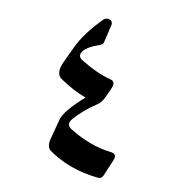

<svg xmlns="http://www.w3.org/2000/svg" viewBox="-75 -617 734 783"><g transform="rotate(10 292.5 -225.5)"><path d="M292 -542Q298 -548 308 -548Q319 -548 324 -542Q330 -535 328 -526L310 -450Q308 -442 295 -437Q238 -418 226 -393Q217 -376 236 -364Q305 -321 362 -307Q386 -301 373 -271L355 -232Q344 -208 328 -198Q271 -160 237 -120Q216 -95 241 -79Q283 -53 326.5 -36.5Q370 -20 415 -15Q443 -12 432 15L403 84Q397 99 380 97Q262 85 174 23Q155 9 165 -28L187 -111Q198 -148 275 -216Q248 -226 221.5 -240Q195 -254 167 -273Q139 -292 161 -341L193 -409Q223 -473 292 -542Z"/></g></svg>

Font: Amiri Quran
Style: Regular
Weight: 400
Designer: Khaled Hosny
Version: Version 0.117